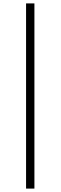

<svg xmlns="http://www.w3.org/2000/svg" viewBox="-20 -835 356 1127"><path d="M133 272V-815H182V272Z"/></svg>

Font: Noto Serif KR
Style: Regular
Weight: 400
Designer: Ryoko NISHIZUKA  (kana & ideographs); Frank Grießhammer (Latin, Greek & Cyrillic); Wenlong ZHANG  (bopomofo); Sandoll Co
Foundry: Adobe
Version: Version 2.003-H1;hotconv 1.1.1;makeotfexe 2.6.0